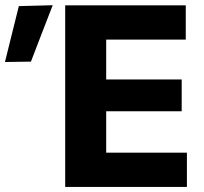

<svg xmlns="http://www.w3.org/2000/svg" viewBox="-126 -734 803 754"><path d="M130 0V-713H603.5V-578.5H291V-422H587.5V-297H291V-134.5H608V0ZM-106.5 -490.5Q-93 -545.5 -79.2 -600.8Q-65.5 -656 -52 -710L81 -713.5Q59 -656.5 37.5 -601.2Q16 -546 -4.5 -492Z"/></svg>

Font: Commissioner
Style: Bold
Weight: 700
Designer: Kostas Bartsokas
Foundry: Kostas Bartsokas
Version: Version 1.000; ttfautohint (v1.8.3)